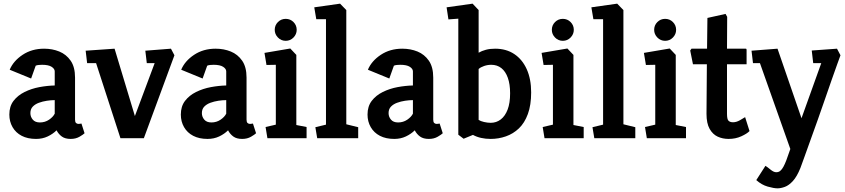

<svg xmlns="http://www.w3.org/2000/svg" viewBox="-20 -755 4616 1049"><path d="M177 4Q131 4 98.5 -13Q66 -30 48.5 -60.5Q31 -91 31 -129Q31 -174 54 -204Q77 -234 114.5 -252.5Q152 -271 195 -279Q238 -287 279 -288V-365Q279 -379 262 -390Q245 -401 210 -401Q201 -401 191 -400Q181 -399 175 -396L150 -326L33 -374Q53 -422 103.5 -455.5Q154 -489 221 -489Q266 -489 304 -473.5Q342 -458 366 -423.5Q390 -389 390 -331V-101Q390 -88 395.5 -83Q401 -78 409 -78Q414 -78 419 -79Q424 -80 425 -80L442 -27Q435 -20 414.5 -8Q394 4 366 4Q336 4 318 -9Q300 -22 289 -43Q269 -23 240.5 -9.5Q212 4 177 4ZM198 -86Q226 -86 248 -101Q270 -116 279 -134V-208Q259 -208 236 -204.5Q213 -201 192.5 -193.5Q172 -186 159 -172.5Q146 -159 146 -137Q146 -117 159 -101.5Q172 -86 198 -86Z M638 0 505 -410H456L448 -478L606 -489L717 -121L825 -410H782L774 -478L914 -489L933 -453L766 0Z M1114 4Q1068 4 1035.5 -13Q1003 -30 985.5 -60.5Q968 -91 968 -129Q968 -174 991 -204Q1014 -234 1051.5 -252.5Q1089 -271 1132 -279Q1175 -287 1216 -288V-365Q1216 -379 1199 -390Q1182 -401 1147 -401Q1138 -401 1128 -400Q1118 -399 1112 -396L1087 -326L970 -374Q990 -422 1040.5 -455.5Q1091 -489 1158 -489Q1203 -489 1241 -473.5Q1279 -458 1303 -423.5Q1327 -389 1327 -331V-101Q1327 -88 1332.5 -83Q1338 -78 1346 -78Q1351 -78 1356 -79Q1361 -80 1362 -80L1379 -27Q1372 -20 1351.5 -8Q1331 4 1303 4Q1273 4 1255 -9Q1237 -22 1226 -43Q1206 -23 1177.5 -9.5Q1149 4 1114 4ZM1135 -86Q1163 -86 1185 -101Q1207 -116 1216 -134V-208Q1196 -208 1173 -204.5Q1150 -201 1129.5 -193.5Q1109 -186 1096 -172.5Q1083 -159 1083 -137Q1083 -117 1096 -101.5Q1109 -86 1135 -86Z M1441 0 1431 -61 1487 -74V-401L1436 -400L1425 -466L1566 -490L1599 -455V-72L1655 -61V0ZM1541 -532Q1516 -532 1498.5 -550Q1481 -568 1481 -592Q1481 -617 1498.5 -634.5Q1516 -652 1541 -652Q1566 -652 1583.5 -634.5Q1601 -617 1601 -592Q1601 -568 1583.5 -550Q1566 -532 1541 -532Z M1713 0 1703 -60 1761 -74V-650H1708L1697 -715L1838 -735L1872 -700V-76L1937 -60V0Z M2134 4Q2088 4 2055.5 -13Q2023 -30 2005.5 -60.5Q1988 -91 1988 -129Q1988 -174 2011 -204Q2034 -234 2071.5 -252.5Q2109 -271 2152 -279Q2195 -287 2236 -288V-365Q2236 -379 2219 -390Q2202 -401 2167 -401Q2158 -401 2148 -400Q2138 -399 2132 -396L2107 -326L1990 -374Q2010 -422 2060.5 -455.5Q2111 -489 2178 -489Q2223 -489 2261 -473.5Q2299 -458 2323 -423.5Q2347 -389 2347 -331V-101Q2347 -88 2352.5 -83Q2358 -78 2366 -78Q2371 -78 2376 -79Q2381 -80 2382 -80L2399 -27Q2392 -20 2371.5 -8Q2351 4 2323 4Q2293 4 2275 -9Q2257 -22 2246 -43Q2226 -23 2197.5 -9.5Q2169 4 2134 4ZM2155 -86Q2183 -86 2205 -101Q2227 -116 2236 -134V-208Q2216 -208 2193 -204.5Q2170 -201 2149.5 -193.5Q2129 -186 2116 -172.5Q2103 -159 2103 -137Q2103 -117 2116 -101.5Q2129 -86 2155 -86Z M2513 3 2484 -19V-653L2430 -649L2420 -715L2562 -735L2595 -700V-467Q2612 -477 2634.5 -483Q2657 -489 2685 -489Q2746 -489 2790 -459.5Q2834 -430 2858 -376.5Q2882 -323 2882 -250Q2882 -181 2864 -132Q2846 -83 2815 -53.5Q2784 -24 2744 -10Q2704 4 2661 4Q2633 4 2608.5 -1.5Q2584 -7 2564 -18ZM2661 -84Q2692 -84 2716 -102.5Q2740 -121 2753.5 -156.5Q2767 -192 2767 -245Q2767 -295 2754.5 -330Q2742 -365 2719 -383Q2696 -401 2664 -401Q2644 -401 2625 -394.5Q2606 -388 2595 -378V-100Q2605 -93 2624.5 -88.5Q2644 -84 2661 -84Z M2955 0 2945 -61 3001 -74V-401L2950 -400L2939 -466L3080 -490L3113 -455V-72L3169 -61V0ZM3055 -532Q3030 -532 3012.5 -550Q2995 -568 2995 -592Q2995 -617 3012.5 -634.5Q3030 -652 3055 -652Q3080 -652 3097.5 -634.5Q3115 -617 3115 -592Q3115 -568 3097.5 -550Q3080 -532 3055 -532Z M3227 0 3217 -60 3275 -74V-650H3222L3211 -715L3352 -735L3386 -700V-76L3451 -60V0Z M3514 0 3504 -61 3560 -74V-401L3509 -400L3498 -466L3639 -490L3672 -455V-72L3728 -61V0ZM3614 -532Q3589 -532 3571.5 -550Q3554 -568 3554 -592Q3554 -617 3571.5 -634.5Q3589 -652 3614 -652Q3639 -652 3656.5 -634.5Q3674 -617 3674 -592Q3674 -568 3656.5 -550Q3639 -532 3614 -532Z M3961 4Q3928 4 3901 -8.5Q3874 -21 3857 -51Q3840 -81 3840 -133L3842 -404H3766L3751 -479L3758 -489H3843L3845 -657L3944 -679L3953 -663L3952 -489H4054Q4059 -489 4059 -483V-404H3952V-133Q3952 -103 3960.5 -95Q3969 -87 3985 -87Q4003 -87 4022.5 -98Q4042 -109 4051 -115L4075 -39Q4062 -25 4030.5 -10.5Q3999 4 3961 4Z M4228 274Q4208 274 4174.5 264.5Q4141 255 4112 229L4162 151Q4172 157 4189.5 171.5Q4207 186 4221 186Q4234 186 4243 178.5Q4252 171 4260 156.5Q4268 142 4276 121L4298 59L4132 -410H4094L4086 -478L4228 -489L4359 -109L4467 -410H4423L4415 -479L4553 -489L4572 -453Q4567 -440 4554.5 -405Q4542 -370 4524.5 -320.5Q4507 -271 4487.5 -214Q4468 -157 4447.5 -99.5Q4427 -42 4408 10.5Q4389 63 4375 102.5Q4361 142 4353 163Q4334 210 4312 234Q4290 258 4268 266Q4246 274 4228 274Z"/></svg>

Font: Kreon SemiBold
Style: Regular
Weight: 600
Designer: Julia Petretta
Foundry: Julia Petretta and Eli Heuer
Version: Version 2.002